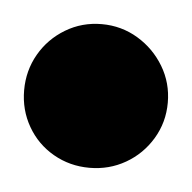

<svg xmlns="http://www.w3.org/2000/svg" viewBox="-66 -1187 233 233"><g transform="rotate(5 50.5 -1070.5)"><path d="M-37 -1070Q-37 -1046 -25.5 -1026Q-14 -1006 6 -994.5Q26 -983 50 -983Q74 -983 94 -994.5Q114 -1006 126 -1026Q138 -1046 138 -1070Q138 -1094 126 -1114Q114 -1134 94 -1146Q74 -1158 50 -1158Q26 -1158 6 -1146Q-14 -1134 -25.5 -1114Q-37 -1094 -37 -1070Z"/></g></svg>

Font: Linefont
Style: Bold
Weight: 700
Monospace: yes
Version: Version 3.002;gftools[0.9.33]